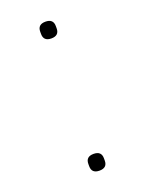

<svg xmlns="http://www.w3.org/2000/svg" viewBox="-106 -566 472 625"><g transform="rotate(-20 130.0 -253.0)"><path d="M130 5Q103 5 103 -20V-28Q103 -53 130 -53Q157 -53 157 -28V-20Q157 5 130 5ZM130 -453Q103 -453 103 -478V-486Q103 -511 130 -511Q157 -511 157 -486V-478Q157 -453 130 -453Z"/></g></svg>

Font: IBM Plex Sans Hebrew Thin
Style: Regular
Weight: 100
Designer: Mike Abbink, Paul van der Laan, Pieter van Rosmalen, Yanek Iontef
Foundry: Bold Monday
Version: Version 1.2